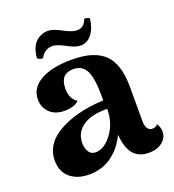

<svg xmlns="http://www.w3.org/2000/svg" viewBox="-130 -799 827 911"><g transform="rotate(-20 284.0 -344.0)"><path d="M148 -584Q134 -582 121 -593Q125 -648 151.5 -673Q178 -698 214 -698Q239 -698 280 -675.5Q321 -653 344 -653Q366 -653 377 -663Q388 -673 396 -693Q414 -693 422 -685Q416 -637 393.5 -608Q371 -579 335 -579Q312 -579 271.5 -601Q231 -623 209 -623Q169 -623 148 -584ZM549 -105Q562 -85 562 -62Q562 -32 536 -11Q510 10 467 10Q419 10 391.5 -20.5Q364 -51 358 -121Q330 -61 281 -25.5Q232 10 166 10Q107 10 70.5 -21Q34 -52 34 -108Q34 -226 209 -277Q268 -294 348 -298V-323Q348 -407 329.5 -446.5Q311 -486 265 -486Q198 -486 198 -412Q198 -358 233 -338Q209 -314 160 -314Q113 -314 85.5 -340.5Q58 -367 58 -407Q58 -466 115.5 -498.5Q173 -531 273 -531Q386 -531 437.5 -480.5Q489 -430 489 -314V-145Q489 -92 522 -92Q540 -92 549 -105ZM238 -79Q279 -83 315.5 -133.5Q352 -184 352 -254Q278 -254 240 -232Q185 -201 185 -142Q185 -114 198 -95Q211 -76 238 -79Z"/></g></svg>

Font: Arima Koshi Bold
Style: Regular
Weight: 700
Designer: Joana Correia and Natanael Gama
Foundry: NDISCOVER
Version: Version 1.019;PS 001.019;hotconv 1.0.88;makeotf.lib2.5.64775